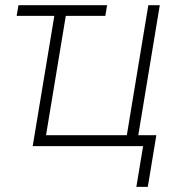

<svg xmlns="http://www.w3.org/2000/svg" viewBox="-20 -561 666 737"><path d="M391.1 -541 384.3 -500H43.9L50.8 -541ZM105.5 0 195.3 -541H239.3L156.7 -42H466.8L549.3 -541H593.3L503.9 0ZM503.4 156.2 529.3 0H481.9L488.8 -42H580.1L547.4 156.2Z"/></svg>

Font: Inter 17pt ExtraLight
Style: Italic
Weight: 250
Italic angle: -9.3988°
Version: Version 4.001;git-66647c0bb